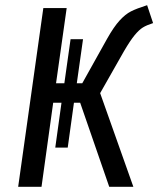

<svg xmlns="http://www.w3.org/2000/svg" viewBox="-20 -720 610 740"><path d="M458 -523 366 -361 494 0H401L289 -324H265L241 -151H193L217 -324H185L140 0H50L147 -689H237L196 -399H228L252 -569H300L276 -399H297L393 -571Q419 -617 441 -641Q463 -665 484.5 -676Q506 -687 547 -700L570 -631Q545 -623 530.5 -614Q516 -605 499 -584.5Q482 -564 458 -523Z"/></svg>

Font: Fira Sans Condensed
Style: Italic
Weight: 400
Width: 3
Italic angle: -8°
Designer: bBox Type GmbH & Carrois Corporate GbR & Edenspiekermann AG
Foundry: bBox Type GmbH & Carrois Corporate GbR & Edenspiekermann AG
Version: Version 4.301